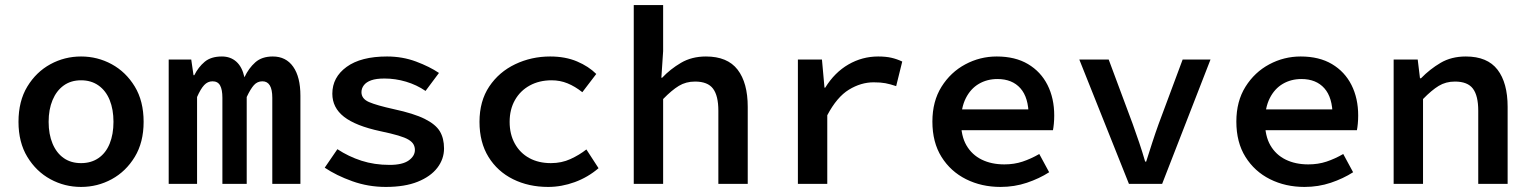

<svg xmlns="http://www.w3.org/2000/svg" viewBox="-20 -726 6040 758"><path d="M300 12Q235 12 179 -18.5Q123 -49 88 -106.5Q53 -164 53 -245Q53 -327 88 -384.5Q123 -442 179 -472.5Q235 -503 300 -503Q365 -503 421 -472.5Q477 -442 512 -384.5Q547 -327 547 -245Q547 -164 512 -106.5Q477 -49 421 -18.5Q365 12 300 12ZM300 -82Q340 -82 369 -102Q398 -122 413 -159Q428 -196 428 -245Q428 -294 413 -331Q398 -368 369 -388.5Q340 -409 300 -409Q260 -409 231.5 -388.5Q203 -368 187.5 -331Q172 -294 172 -245Q172 -196 187.5 -159Q203 -122 231.5 -102Q260 -82 300 -82Z M646 0V-491H735L744 -429H747Q763 -461 788 -482Q813 -503 856 -503Q890 -503 913 -482.5Q936 -462 945 -421Q962 -457 988 -480Q1014 -503 1057 -503Q1109 -503 1137.5 -462.5Q1166 -422 1166 -348V0H1055V-340Q1055 -405 1016 -405Q996 -405 982.5 -390Q969 -375 954 -343V0H858V-340Q858 -372 849 -388.5Q840 -405 819 -405Q800 -405 786 -390Q772 -375 758 -343V0Z M1503 12Q1434 12 1371 -10.5Q1308 -33 1262 -64L1312 -137Q1356 -108 1407 -91.5Q1458 -75 1518 -75Q1569 -75 1593.5 -92.5Q1618 -110 1618 -134Q1618 -146 1612.5 -156Q1607 -166 1593 -174.5Q1579 -183 1552 -191Q1525 -199 1482 -208Q1384 -229 1338 -265Q1292 -301 1292 -356Q1292 -421 1348.5 -462Q1405 -503 1508 -503Q1569 -503 1622.5 -483Q1676 -463 1713 -438L1660 -367Q1625 -391 1583 -403.5Q1541 -416 1498 -416Q1465 -416 1445.5 -409Q1426 -402 1416.5 -389.5Q1407 -377 1407 -362Q1407 -336 1437 -323Q1467 -310 1535 -295Q1614 -278 1657 -256.5Q1700 -235 1716.5 -207.5Q1733 -180 1733 -140Q1733 -98 1706.5 -63.5Q1680 -29 1629 -8.5Q1578 12 1503 12Z M2144 12Q2067 12 2005.5 -18.5Q1944 -49 1908.5 -106.5Q1873 -164 1873 -245Q1873 -327 1911.5 -384.5Q1950 -442 2014 -472.5Q2078 -503 2152 -503Q2212 -503 2258 -483.5Q2304 -464 2334 -434L2279 -362Q2250 -385 2220.5 -397Q2191 -409 2158 -409Q2109 -409 2071.5 -388.5Q2034 -368 2013 -331Q1992 -294 1992 -245Q1992 -196 2012.5 -159Q2033 -122 2069.5 -102Q2106 -82 2155 -82Q2197 -82 2232 -98Q2267 -114 2295 -136L2343 -62Q2301 -26 2249 -7Q2197 12 2144 12Z M2482 0V-706H2598V-524L2591 -419H2594Q2626 -453 2668.5 -478Q2711 -503 2767 -503Q2852 -503 2892 -451Q2932 -399 2932 -304V0H2816V-289Q2816 -348 2795 -376Q2774 -404 2724 -404Q2688 -404 2660 -387Q2632 -370 2598 -335V0Z M3130 0V-491H3225L3235 -380H3238Q3275 -440 3329.5 -471.5Q3384 -503 3447 -503Q3477 -503 3499 -498Q3521 -493 3542 -483L3518 -386Q3494 -394 3475.5 -397.5Q3457 -401 3429 -401Q3379 -401 3331.5 -372Q3284 -343 3246 -271V0Z M3930 12Q3855 12 3794 -18.5Q3733 -49 3697 -106.5Q3661 -164 3661 -246Q3661 -326 3697 -383.5Q3733 -441 3791 -472Q3849 -503 3915 -503Q3988 -503 4038.5 -473Q4089 -443 4115.5 -390.5Q4142 -338 4142 -270Q4142 -253 4140.5 -237.5Q4139 -222 4137 -212H3744V-294H4063L4041 -268Q4041 -341 4008.5 -377.5Q3976 -414 3918 -414Q3877 -414 3844.5 -395Q3812 -376 3793 -338.5Q3774 -301 3774 -246Q3774 -189 3795.5 -152Q3817 -115 3855.5 -96Q3894 -77 3945 -77Q3984 -77 4017 -88Q4050 -99 4083 -118L4122 -46Q4083 -21 4034 -4.5Q3985 12 3930 12Z M4437 0 4241 -491H4357L4452 -236Q4465 -200 4477.5 -163Q4490 -126 4501 -88H4505Q4517 -126 4529 -163Q4541 -200 4554 -236L4649 -491H4759L4568 0Z M5130 12Q5055 12 4994 -18.5Q4933 -49 4897 -106.5Q4861 -164 4861 -246Q4861 -326 4897 -383.5Q4933 -441 4991 -472Q5049 -503 5115 -503Q5188 -503 5238.5 -473Q5289 -443 5315.5 -390.5Q5342 -338 5342 -270Q5342 -253 5340.5 -237.5Q5339 -222 5337 -212H4944V-294H5263L5241 -268Q5241 -341 5208.5 -377.5Q5176 -414 5118 -414Q5077 -414 5044.5 -395Q5012 -376 4993 -338.5Q4974 -301 4974 -246Q4974 -189 4995.5 -152Q5017 -115 5055.5 -96Q5094 -77 5145 -77Q5184 -77 5217 -88Q5250 -99 5283 -118L5322 -46Q5283 -21 5234 -4.5Q5185 12 5130 12Z M5482 0V-491H5577L5586 -417H5590Q5625 -453 5667.5 -478Q5710 -503 5767 -503Q5852 -503 5892 -451Q5932 -399 5932 -304V0H5816V-289Q5816 -348 5795 -376Q5774 -404 5724 -404Q5688 -404 5660 -387Q5632 -370 5598 -335V0Z"/></svg>

Font: Source Code Pro ExtraLight SemiBold
Style: Regular
Weight: 600
Monospace: yes
Version: Version 1.018;hotconv 1.0.116;makeotfexe 2.5.65601